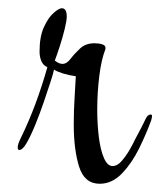

<svg xmlns="http://www.w3.org/2000/svg" viewBox="-20 -499 389 466"><path d="M222 -53Q185 -53 172 -94.5Q159 -136 159 -197Q159 -230 161 -261.5Q163 -293 164 -314Q148 -316 133.5 -320.5Q119 -325 111 -330Q110 -323 103 -301.5Q96 -280 86.5 -252Q77 -224 66 -197Q55 -170 45 -152.5Q35 -135 27 -135Q23 -135 23 -141Q23 -149 30 -163Q50 -204 66 -247Q82 -290 95 -336Q85 -340 80.5 -350.5Q76 -361 76 -374Q76 -410 86.5 -433Q97 -456 110 -467.5Q123 -479 130 -479Q142 -479 142 -459Q142 -449 137 -428.5Q132 -408 125 -386.5Q118 -365 113 -352Q113 -352 119 -348Q125 -344 132 -344Q142 -344 151.5 -356.5Q161 -369 174.5 -381.5Q188 -394 209 -394Q220 -394 228 -391.5Q236 -389 236 -383V-380Q226 -355 221 -314.5Q216 -274 216 -233Q216 -197 220 -165.5Q224 -134 232.5 -115Q241 -96 253 -96Q265 -96 276 -109Q287 -122 295.5 -137Q304 -152 307 -159Q328 -198 333 -209.5Q338 -221 346 -221Q349 -221 349 -217Q349 -215 347 -207Q335 -174 317.5 -138.5Q300 -103 276 -78Q252 -53 222 -53Z"/></svg>

Font: Comforter
Style: Regular
Weight: 400
Designer: Robert E. Leuschke
Foundry: Robert E. Leuschke
Version: Version 1.013; ttfautohint (v1.8.3)